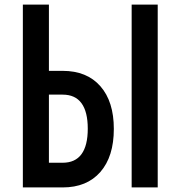

<svg xmlns="http://www.w3.org/2000/svg" viewBox="-20 -820 790 840"><path d="M194 -800V-510H254Q360 -510 419 -443Q478 -376 478 -256Q478 -135 419 -67.5Q360 0 254 0H80V-800ZM194 -108H254Q309 -108 336.5 -145.5Q364 -183 364 -257Q364 -331 336.5 -368.5Q309 -406 254 -406H194ZM670 -800V0H556V-800Z"/></svg>

Font: Martian Mono Custom sWd Rg
Style: Regular
Weight: 400
Width: 6
Monospace: yes
Designer: Alex Havermale
Foundry: Evil Martians
Version: Version 1.000